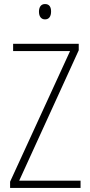

<svg xmlns="http://www.w3.org/2000/svg" viewBox="-20 -997 445 951"><path d="M203 -977C181 -977 173 -959 173 -939C173 -917 183 -901 203 -901C223 -901 233 -916 233 -940C233 -960 226 -977 203 -977ZM379 -66V-102H75L370 -748V-780H45V-744H327L30 -97V-66Z"/></svg>

Font: Noto Sans Malayalam UI Condensed ExtraLight
Style: Regular
Weight: 200
Width: 3
Designer: Jelle Bosma - Monotype Design Team
Foundry: Monotype Imaging Inc.
Version: Version 2.104